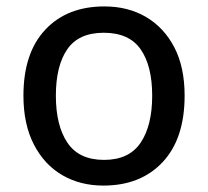

<svg xmlns="http://www.w3.org/2000/svg" viewBox="-20 -568 647 598"><path d="M555 -270Q555 -136 486.5 -63Q418 10 302 10Q230 10 174 -22.5Q118 -55 85.5 -118Q53 -181 53 -270Q53 -403 121 -475.5Q189 -548 305 -548Q379 -548 435 -515Q491 -482 523 -420.5Q555 -359 555 -270ZM154 -270Q154 -177 190 -123.5Q226 -70 304 -70Q382 -70 418 -123.5Q454 -177 454 -270Q454 -363 418 -414.5Q382 -466 303 -466Q225 -466 189.5 -414.5Q154 -363 154 -270Z"/></svg>

Font: Noto Sans Sundanese Medium
Style: Regular
Weight: 500
Version: Version 2.003